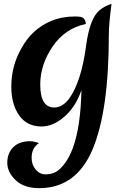

<svg xmlns="http://www.w3.org/2000/svg" viewBox="-20 -653 659 1002"><path d="M371 -567Q390 -567 400 -565Q426 -560 428 -528Q319 -505 254.5 -410Q190 -315 190 -212Q190 -92 263 -92Q307 -92 342 -140Q404 -227 429 -412Q448 -558 500 -600Q525 -621 562 -633Q548 -527 548 -473Q548 -73 462.5 128Q377 329 184 329Q106 329 62 287.5Q18 246 18 196.5Q18 147 49 115.5Q80 84 136 84Q159 84 183 94Q145 119 145 171Q145 206 166 231.5Q187 257 217.5 257Q248 257 271 244.5Q294 232 318 200Q342 168 360 120Q401 9 405 -183Q376 -97 317 -45Q258 7 197 7Q120 7 79.5 -51.5Q39 -110 39 -201Q39 -307 90 -398Q147 -503 248 -544Q304 -567 371 -567Z"/></svg>

Font: Merienda One
Style: Regular
Weight: 400
Designer: Eduardo Rodriguez Tunni
Foundry: Eduardo Rodriguez Tunni
Version: Version 1.001